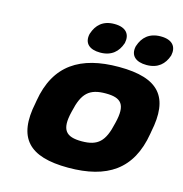

<svg xmlns="http://www.w3.org/2000/svg" viewBox="-105 -794 858 900"><g transform="rotate(15 324.0 -344.5)"><path d="M81 -256 79 -244C42 -67 114 9 305 9C493 9 606 -64 636 -244L638 -256C674 -429 610 -509 414 -509C227 -509 111 -436 81 -256ZM240 -622C230 -576 258 -551 310 -551C366 -551 396 -581 410 -622L411 -625C420 -667 399 -698 341 -698C285 -698 255 -668 241 -625ZM253 -248 254 -252C274 -342 306 -373 386 -373C462 -373 488 -345 465 -252L464 -248C444 -158 413 -127 334 -127C258 -127 230 -155 253 -248ZM464 -622C454 -576 483 -551 535 -551C591 -551 621 -581 635 -622L636 -625C645 -667 624 -698 566 -698C510 -698 479 -668 465 -625Z"/></g></svg>

Font: LT Wave Black
Style: Italic
Weight: 900
Designer: Daniel Lyons
Version: Version 2.5 (Glyphs App)